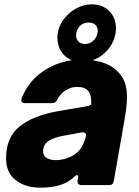

<svg xmlns="http://www.w3.org/2000/svg" viewBox="-20 -854 641 886"><path d="M566 -405Q566 -362 549 -269L505 -18Q502 0 484 0H356Q346 0 341 -6Q336 -12 338 -22L339 -26Q341 -34 341 -37Q341 -46 335 -46Q331 -46 325 -40Q315 -29 297 -18Q249 12 167 12Q96 12 52 -23Q8 -58 8 -123Q8 -221 71 -271Q134 -321 248 -341L382 -364Q401 -367 401 -376V-385Q401 -416 388 -433Q374 -453 335 -453Q308 -453 283.5 -437.5Q259 -422 244 -394Q237 -378 221 -378H96Q78 -378 78 -392Q78 -395 80 -401Q111 -477 173 -521Q235 -565 311 -576Q280 -589 262.5 -616.5Q245 -644 245 -679Q245 -720 267.5 -755.5Q290 -791 327 -812.5Q364 -834 404 -834Q453 -834 484 -803Q515 -772 515 -724Q515 -675 484.5 -633.5Q454 -592 407 -576Q484 -565 524 -523Q547 -500 556.5 -471Q566 -442 566 -405ZM331 -691Q331 -673 342.5 -662Q354 -651 372 -651Q397 -651 414 -669.5Q431 -688 431 -712Q431 -729 420 -739.5Q409 -750 389 -750Q363 -750 347 -732.5Q331 -715 331 -691ZM377 -230Q377 -237 371.5 -241Q366 -245 357 -243L275 -228Q229 -220 204 -203.5Q179 -187 179 -156Q179 -135 195.5 -125Q212 -115 238 -115Q268 -115 302 -129Q332 -142 349 -164Q366 -186 376 -223Q377 -226 377 -230Z"/></svg>

Font: Open Sauce Two Black Italic
Style: Regular
Weight: 900
Italic angle: -10°
Designer: Alfredo Marco Pradil
Foundry: Creative Sauce Fz LLC
Version: Version 1.477